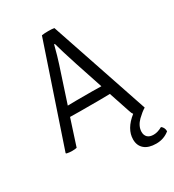

<svg xmlns="http://www.w3.org/2000/svg" viewBox="-212 -807 1039 1144"><g transform="rotate(-30 307.5 -234.5)"><path d="M227 -177 157 -178 99 1Q86 4 67 4Q48 4 30 0L26 -4L255 -683Q272 -686 300 -686Q328 -686 341 -683L570 -4Q545 11 516 39Q482 73 481 112Q481 136 495 149.5Q509 163 536.5 163Q564 163 596 145Q615 159 615 185Q576 217 523.5 217Q471 217 443 193Q415 169 415 127Q415 55 492 -6Q485 -14 479 -34L431 -178L361 -177ZM179 -243 237 -244H352Q353 -244 376.5 -243.5Q400 -243 410 -243L347 -433Q309 -550 296 -600H291Q272 -526 257 -481Z"/></g></svg>

Font: Signika
Style: Light
Weight: 300
Designer: Anna Giedrys
Foundry: Anna Giedrys
Version: Version 1.001